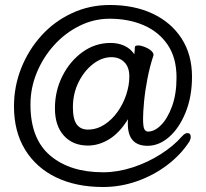

<svg xmlns="http://www.w3.org/2000/svg" viewBox="-20 -732 824 769"><path d="M493 -255Q459 -200 417.5 -174.5Q376 -149 332 -149Q272 -149 236 -188.5Q200 -228 200 -298Q200 -368 230 -427.5Q260 -487 310.5 -523.5Q361 -560 423 -560Q453 -560 477.5 -549Q502 -538 518 -515Q520 -533 520 -542Q520 -550 533 -550Q544 -550 558.5 -544.5Q573 -539 584 -530Q595 -521 595 -512Q595 -511 594.5 -510Q594 -509 594 -508Q580 -466 570.5 -417Q561 -368 557 -325Q553 -282 553 -257Q553 -223 558.5 -214Q564 -205 573 -205Q599 -205 625 -231Q651 -257 669 -306Q687 -355 687 -422Q687 -500 652 -552Q617 -604 556.5 -630.5Q496 -657 419 -657Q356 -657 298.5 -628.5Q241 -600 197 -551.5Q153 -503 127.5 -441.5Q102 -380 102 -313Q102 -176 181 -109Q260 -42 393 -42Q451 -42 511 -61.5Q571 -81 623 -114Q675 -147 709 -186Q721 -199 730 -199Q744 -199 744 -183Q744 -176 739 -166Q705 -113 650.5 -71.5Q596 -30 529.5 -6.5Q463 17 393 17Q285 17 205 -21.5Q125 -60 80.5 -132.5Q36 -205 36 -306Q36 -386 65 -459Q94 -532 145.5 -589Q197 -646 267.5 -679Q338 -712 420 -712Q518 -712 592 -677Q666 -642 707.5 -577.5Q749 -513 749 -425Q749 -345 723.5 -282Q698 -219 657.5 -183.5Q617 -148 571 -148Q492 -148 492 -236Q492 -241 492 -245.5Q492 -250 493 -255ZM332 -213Q367 -213 397.5 -232.5Q428 -252 450.5 -283.5Q473 -315 485.5 -352.5Q498 -390 498 -426Q498 -463 478 -483Q458 -503 426 -503Q388 -503 352.5 -475.5Q317 -448 294.5 -402.5Q272 -357 272 -302Q272 -254 287.5 -233.5Q303 -213 332 -213Z"/></svg>

Font: QiushuiShotai
Style: Regular
Weight: 600
Designer: Fontworks Inc.
Foundry: Fontworks Inc.
Version: Version 1.250